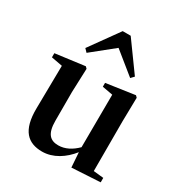

<svg xmlns="http://www.w3.org/2000/svg" viewBox="-194 -970 1060 1124"><g transform="rotate(30 336.0 -407.5)"><path d="M337 -734 484 -615 504 -636 363 -831H309L169 -636L189 -615ZM572 -37V-374L575 -534L564 -545L371 -517V-491L442 -478L440 -122C403 -85 361 -63 316 -63C261 -63 230 -92 230 -180V-374L236 -534L225 -545L27 -519V-491L102 -477L98 -187C96 -37 156 16 252 16C326 16 393 -28 441 -89L448 11L640 0V-30Z"/></g></svg>

Font: Noto Serif CJK JP
Style: Bold
Weight: 700
Designer: Ryoko NISHIZUKA 西塚涼子 (kana & ideographs); Frank Grießhammer (Latin, Greek & Cyrillic); Wenlong ZHANG 张文龙 (bopomofo); San
Foundry: Adobe Systems Incorporated
Version: Version 1.000;PS 1;hotconv 16.6.53;makeotf.lib2.5.65590